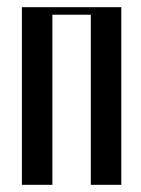

<svg xmlns="http://www.w3.org/2000/svg" viewBox="-20 -515 394 535"><path d="M318 -495V0H233V-474H126V0H41V-495Z"/></svg>

Font: Moniqa SemBd Heading
Style: Regular
Weight: 600
Designer: Rajesh Rajput
Foundry: Rajesh Rajput
Version: Version 1.000